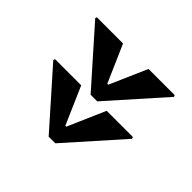

<svg xmlns="http://www.w3.org/2000/svg" viewBox="-94 -583 648 648"><g transform="rotate(-45 230.0 -259.0)"><path d="M220.2 -198.2V-73.2L213.9 -70.8L20 -243.2V-274.9L213.9 -446.8L220.2 -444.8V-319.8L85.9 -261.2V-256.8ZM419.9 -198.2V-73.2L414.1 -70.8L220.2 -243.2V-274.9L414.1 -446.8L419.9 -444.8V-319.8L286.1 -261.2V-256.8Z"/></g></svg>

Font: Yokawerad
Style: Regular
Weight: 500
Designer: gluk
Foundry: gluk
Version: Version 0.79